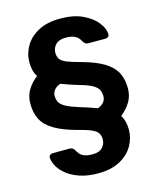

<svg xmlns="http://www.w3.org/2000/svg" viewBox="-124 -797 845 1024"><g transform="rotate(-15 298.0 -285.0)"><path d="M290 140Q234 140 191.5 126Q149 112 120.5 89.5Q92 67 77.5 41.5Q63 16 62 -6Q61 -16 67.5 -21.5Q74 -27 83 -27H177Q186 -27 192 -23Q198 -19 203 -11Q209 0 217.5 10.5Q226 21 243 27.5Q260 34 288 34Q325 34 342.5 15Q360 -4 360 -30Q360 -50 351 -64Q342 -78 316 -89.5Q290 -101 237 -114Q164 -134 119.5 -160.5Q75 -187 55.5 -223.5Q36 -260 36 -312Q36 -355 56 -388Q76 -421 109 -446Q98 -463 93 -483Q88 -503 88 -526Q88 -574 112.5 -616Q137 -658 185.5 -684Q234 -710 306 -710Q381 -710 431 -686Q481 -662 507 -628.5Q533 -595 534 -565Q535 -555 528.5 -549.5Q522 -544 512 -544H419Q409 -544 403 -548Q397 -552 391 -561Q386 -571 377.5 -581Q369 -591 352.5 -597.5Q336 -604 307 -604Q271 -604 253 -585Q235 -566 235 -540Q235 -520 244 -506Q253 -492 279.5 -481Q306 -470 359 -456Q432 -436 476 -409.5Q520 -383 540 -346.5Q560 -310 560 -258Q560 -215 539.5 -182Q519 -149 487 -124Q498 -107 503 -87Q508 -67 508 -44Q508 4 483.5 46Q459 88 410.5 114Q362 140 290 140ZM378 -196Q400 -204 411.5 -218Q423 -232 423 -252Q423 -272 414.5 -287.5Q406 -303 382.5 -316Q359 -329 315 -341Q283 -351 260.5 -358.5Q238 -366 218 -374Q195 -366 183.5 -351.5Q172 -337 172 -318Q172 -299 180.5 -283.5Q189 -268 213 -255Q237 -242 282 -228Q329 -214 378 -196Z"/></g></svg>

Font: Rubik SemiBold
Style: Regular
Weight: 600
Designer: Hubert and Fischer
Foundry: Hubert and Fischer
Version: Version 2.300;gftools[0.9.30]